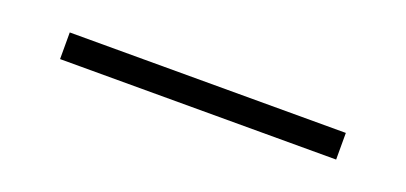

<svg xmlns="http://www.w3.org/2000/svg" viewBox="-15 -47 630 298"><g transform="rotate(20 300.0 102.0)"><path d="M72 124V80H528V124Z"/></g></svg>

Font: Red Hat Mono
Style: Regular
Weight: 300
Monospace: yes
Designer: Pentagram, MCKL
Foundry: Pentagram, MCKL
Version: Version 1.023